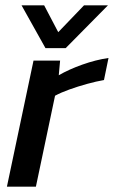

<svg xmlns="http://www.w3.org/2000/svg" viewBox="-20 -702 428 722"><path d="M151 -521 61 -682H146L199 -581L296 -682H386L227 -521ZM6 0 106 -474H206L201 -419Q239 -441 289.5 -459Q340 -477 388 -484L371 -401Q342 -396 307.5 -386.5Q273 -377 241 -365.5Q209 -354 187 -342L115 0Z"/></svg>

Font: Kanit
Style: Italic
Weight: 400
Italic angle: -12°
Designer: Katatrad Team
Foundry: CadsonDemak
Version: Version 2.000; ttfautohint (v1.8.3)